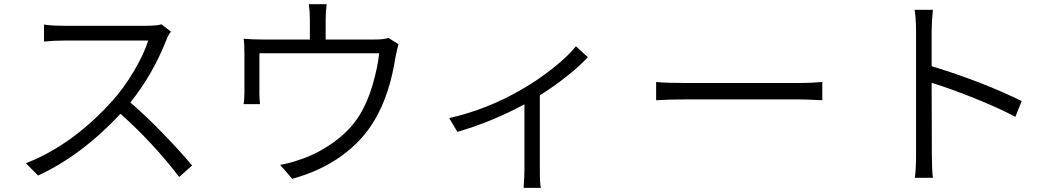

<svg xmlns="http://www.w3.org/2000/svg" viewBox="-20 -818 5040 914"><path d="M749 -702.1 793.9 -667Q782.2 -654.3 771.5 -627Q707 -462.9 600.6 -330.1Q674.8 -266.6 756.8 -181.6Q838.9 -96.7 894.5 -30.3L833 24.4Q709 -137.7 553.7 -276.4Q366.2 -76.2 161.1 17.6L103.5 -41Q326.2 -127.9 516.6 -339.8Q569.3 -398.4 617.7 -480Q666 -561.5 685.5 -625H287.1Q233.4 -625 189.5 -620.1V-701.2Q221.7 -695.3 287.1 -695.3H678.7Q723.6 -695.3 749 -702.1Z M1829.1 -637.7 1877 -607.4Q1874 -598.6 1863.3 -549.8Q1835.9 -369.1 1763.7 -247.1Q1707 -149.4 1606.9 -76.7Q1506.8 -3.9 1371.1 33.2L1313.5 -33.2Q1356.4 -40 1409.2 -58.6Q1490.2 -85 1567.9 -140.6Q1645.5 -196.3 1689.5 -266.6Q1727.5 -326.2 1752.4 -409.7Q1777.3 -493.2 1785.2 -564.5H1214.8V-378.9Q1214.8 -343.8 1217.8 -322.3H1139.6Q1143.6 -342.8 1143.6 -382.8V-558.6Q1143.6 -611.3 1139.6 -633.8Q1177.7 -629.9 1232.4 -629.9H1455.1V-725.6Q1455.1 -761.7 1450.2 -797.9H1535.2Q1530.3 -761.7 1530.3 -725.6V-629.9H1762.7Q1810.5 -629.9 1829.1 -637.7Z M2721.7 -597.7 2778.3 -545.9Q2743.2 -506.8 2680.2 -456.5Q2617.2 -406.2 2549.8 -364.3V-7.8Q2549.8 57.6 2554.7 76.2H2472.7Q2476.6 17.6 2476.6 -7.8V-321.3Q2315.4 -235.4 2157.2 -190.4L2118.2 -255.9Q2300.8 -296.9 2463.9 -392.6Q2539.1 -435.5 2611.3 -492.7Q2683.6 -549.8 2721.7 -597.7Z M3103.5 -340.8V-427.7Q3152.3 -422.9 3239.3 -422.9H3789.1Q3840.8 -422.9 3894.5 -427.7V-340.8Q3816.4 -344.7 3790 -344.7H3239.3Q3164.1 -344.7 3103.5 -340.8Z M4843.8 -336.9 4813.5 -261.7Q4735.4 -303.7 4619.6 -350.1Q4503.9 -396.5 4415 -423.8L4416 -86.9Q4416 -11.7 4420.9 28.3H4335Q4340.8 -8.8 4340.8 -86.9V-669.9Q4340.8 -727.5 4334 -771.5H4420.9Q4415 -710.9 4415 -669.9V-502.9Q4652.3 -430.7 4843.8 -336.9Z"/></svg>

Font: Gen Shin Gothic Monospace Normal
Style: Regular
Weight: 350
Designer: [Source Han Sans]
Ryoko NISHIZUKA  (kana & ideographs); Paul D. Hunt (Latin, Greek & Cyrillic); Wenlong ZHANG  (bopomofo
Version: Version 1.002.20150607